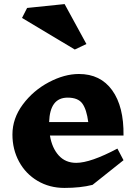

<svg xmlns="http://www.w3.org/2000/svg" viewBox="-20 -912 684 942"><path d="M586 -247H225Q235 -186 268 -149.5Q301 -113 354 -113Q424 -113 556 -183L586 -126L434 -5Q375 10 296 10Q223 10 164.5 -24.5Q106 -59 73.5 -119Q41 -179 41 -252Q41 -331 92 -399.5Q143 -468 219.5 -508.5Q296 -549 367 -549Q473 -549 530.5 -469Q588 -389 586 -247ZM221 -313H413Q405 -375 384 -404Q363 -433 312 -433Q268 -433 245.5 -403Q223 -373 221 -313ZM347 -669 88 -824 113 -873 297 -892 404 -696Z"/></svg>

Font: InknutAntiqua
Style: Bold
Weight: 700
Designer: Claus Eggers Srensen
Foundry: Claus Eggers Srensen
Version: Version 1.000; ttfautohint (v1.2) -l 7 -r 28 -G 50 -x 13 -D 